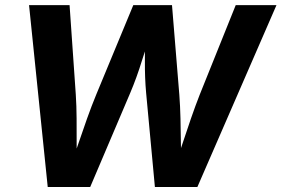

<svg xmlns="http://www.w3.org/2000/svg" viewBox="-20 -748 1126 768"><path d="M170.9 0 96.2 -727.5H258.3L283.2 -369.1Q286.1 -324.2 286.4 -274.2Q286.6 -224.1 286.6 -173.6Q286.6 -123 287.1 -76.2H259.8Q276.4 -123 293.5 -173.6Q310.5 -224.1 328.4 -274.2Q346.2 -324.2 364.7 -369.1L513.2 -727.5H668L697.3 -369.1Q700.7 -324.2 701.9 -274.2Q703.1 -224.1 703.6 -173.6Q704.1 -123 705.6 -76.2H677.2Q693.4 -123 710 -173.6Q726.6 -224.1 743.9 -274.2Q761.2 -324.2 778.8 -369.1L922.9 -727.5H1085.9L769.5 0H599.6L564.5 -376.5Q559.1 -435.5 559.6 -504.2Q560.1 -572.8 559.1 -647.9H596.2Q568.8 -574.2 547.9 -505.9Q526.9 -437.5 501 -376.5L340.8 0Z"/></svg>

Font: Inter 17pt
Style: Bold Italic
Weight: 700
Italic angle: -9.3988°
Version: Version 4.001;git-66647c0bb